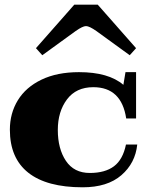

<svg xmlns="http://www.w3.org/2000/svg" viewBox="-20 -787 644 817"><path d="M133 -582 296 -767H396L559 -582L532 -552L390 -655Q360 -676 346 -676Q332 -676 302 -655L160 -552ZM22 -235Q22 -305 56 -360.5Q90 -416 156.5 -448Q223 -480 316 -480Q442 -480 505 -426L514 -480H559V-283H517Q497 -416 377 -416Q304 -416 265 -364Q226 -312 226 -234Q226 -154 260.5 -102.5Q295 -51 362 -51Q427 -51 465 -79.5Q503 -108 516 -172H564Q556 -93 496.5 -41.5Q437 10 332 10Q179 10 100.5 -52Q22 -114 22 -235Z"/></svg>

Font: Taviraj Black
Style: Regular
Weight: 900
Designer: Katatrad Team
Foundry: CadsonDemak
Version: Version 1.001